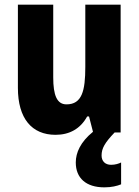

<svg xmlns="http://www.w3.org/2000/svg" viewBox="-20 -570 597 826"><path d="M417 99C417 68 431 44 473 0H499V-550H347V-282C347 -180 333 -121 266 -121C225 -121 209 -160 209 -237V-550H57V-192C57 -60 117 10 219 10C279 10 326 -16 355 -69H363L380 -3C326 41 306 87 306 129C306 196 350 236 429 236C460 236 484 230 501 223V129C491 134 476 139 458 139C432 139 417 123 417 99Z"/></svg>

Font: Noto Sans Lao Looped Condensed ExtraBold
Style: Regular
Weight: 800
Width: 3
Designer: Mark Frömberg, Ben Mitchell
Foundry: The Fontpad Ltd
Version: Version 1.002